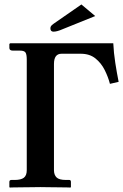

<svg xmlns="http://www.w3.org/2000/svg" viewBox="-20 -840 552 861"><path d="M345 -820 407 -768 263 -710Q247 -703 237 -700.5Q227 -698 220 -698Q206 -698 206 -713Q206 -718 208.5 -722.5Q211 -727 221 -734ZM100 -77V-573Q100 -597 94 -605Q88 -613 70 -613H38Q22 -613 22 -625V-643L26 -646H488Q490 -603 497 -558Q504 -513 512 -473L473 -464Q465 -495 449.5 -526Q434 -557 408 -578Q382 -599 342 -599H256Q222 -599 222 -553V-77Q222 -56 233.5 -44.5Q245 -33 276 -33H291Q298 -33 298 -24V-1L296 1Q296 1 280.5 0.5Q265 0 242 0Q219 0 196.5 -0.5Q174 -1 161 -1Q146 -1 123.5 -0.5Q101 0 78 0Q55 0 39.5 0.5Q24 1 24 1L22 -1V-24Q22 -33 31 -33H45Q74 -33 87 -43Q100 -53 100 -77Z"/></svg>

Font: Libertinus Serif SemiBold
Style: Regular
Weight: 600
Designer: Philipp H. Poll, Khaled Hosny
Foundry: Caleb Maclennan
Version: Version 7.051;RELEASE